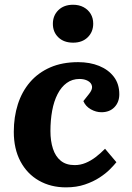

<svg xmlns="http://www.w3.org/2000/svg" viewBox="-20 -794 569 828"><path d="M317 -526Q367.5 -526 407.5 -509.8Q447.5 -493.5 471 -462.8Q494.5 -432 494.5 -387.5Q494.5 -353.5 473.5 -331.7Q452.5 -310 417.5 -310Q394 -310 371.5 -322.7Q349 -335.5 339.5 -358L362.5 -387Q379.5 -407.5 376.8 -422.2Q374 -437 359 -445.2Q344 -453.5 323 -453.5Q291.5 -453.5 267.8 -436.2Q244 -419 228.3 -388.2Q212.5 -357.5 205 -316.7Q197.5 -276 197.5 -228.5Q197.5 -186 208.3 -152.8Q219 -119.5 242 -100.8Q265 -82 302 -82Q326.5 -82 349 -91.3Q371.5 -100.5 392.5 -116.5Q413.5 -132.5 433 -152.5L482 -94.5Q472.5 -82.5 454.5 -64.3Q436.5 -46 409.3 -28.3Q382 -10.5 346 1.7Q310 14 264.5 14Q199 14 148 -15Q97 -44 68.2 -98Q39.5 -152 39.5 -225.5Q39.5 -289.5 57 -344.3Q74.5 -399 109.5 -439.8Q144.5 -480.5 196.5 -503.3Q248.5 -526 317 -526ZM208 -691.3Q208 -727 231.8 -750.3Q255.5 -773.5 295.1 -773.5Q321 -773.5 340.5 -763Q360 -752.5 371 -734.3Q382 -716 382 -692Q382 -656.5 358.4 -633.3Q334.7 -610 295.5 -610Q255.5 -610 231.8 -632.8Q208 -655.6 208 -691.3Z"/></svg>

Font: Literata
Style: Italic
Weight: 400
Italic angle: -2°
Designer: Latin by Veronika Burian and Jose Scaglione. Greek by Irene Vlachou. Cyrillic by Vera Evstafieva
Foundry: TypeTogether
Version: Version 3.103;gftools[0.9.29]